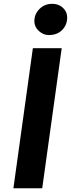

<svg xmlns="http://www.w3.org/2000/svg" viewBox="-20 -1004 378 1024"><path d="M205.2 0H51.5L155.3 -747H309.1ZM240.2 -817Q210.8 -817 187 -839Q163.2 -861.1 163.2 -890.8Q163.2 -929.3 190.8 -956.5Q218.4 -983.7 259 -983.7Q292.6 -983.7 315.5 -962.5Q338.3 -941.3 338.3 -911Q338.3 -871 311.4 -844Q284.6 -817 240.2 -817Z"/></svg>

Font: Merriweather Sans Variable Regular
Style: Italic
Weight: 300
Italic angle: -8°
Designer: Eben Sorkin
Foundry: Eben Sorkin
Version: Version 2.001